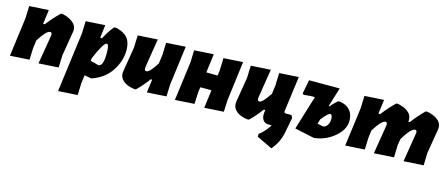

<svg xmlns="http://www.w3.org/2000/svg" viewBox="-46 -991 3956 1701"><g transform="rotate(15 1932.0 -140.5)"><path d="M14 4 61 -352 65 -465 242 -476 225 -345H240Q297 -419 354 -473L367 -474Q424 -463 463 -433Q502 -403 501 -363L500 -349L462 -119L458 -7L276 4L320 -260L321 -270Q321 -292 304 -292Q271 -292 205 -188L195 -116L191 -7Z M760 -476 745 -357H762Q799 -428 841 -478H864Q938 -459 968.5 -419Q999 -379 999 -311Q999 -209 938 -118Q877 -27 764 11H757L698 0L688 76L684 185L507 196L579 -352L583 -465ZM816 -321Q787 -321 720 -163L716 -138L792 -118Q837 -118 837 -238Q837 -321 816 -321Z M1242 -474 1200 -212 1199 -199Q1199 -176 1217 -176Q1246 -176 1306 -271L1317 -352L1321 -465L1498 -476L1451 -116L1447 -7L1270 4L1286 -117H1273Q1222 -47 1169 3L1156 4Q1092 -3 1055 -32.5Q1018 -62 1018 -105L1020 -125L1057 -351L1061 -463Z M1755 -476 1733 -304 1792 -303H1837L1843 -352L1847 -465L2024 -476L1978 -116L1973 -7L1796 4L1818 -162L1765 -163L1715 -162L1709 -116L1704 -7L1527 4L1574 -352L1578 -465Z M2193 4Q2129 -3 2092 -32.5Q2055 -62 2055 -105L2057 -125L2094 -351L2098 -463L2279 -474L2237 -212L2236 -199Q2236 -176 2254 -176Q2281 -176 2344 -272L2354 -352L2358 -465L2535 -476L2492 -153Q2489 -134 2508 -134H2559L2572 -110L2545 29Q2527 125 2463 197L2321 129V103Q2368 68 2403 16L2414 0H2385Q2350 0 2332.5 -26Q2315 -52 2321 -96L2324 -117H2310Q2264 -53 2206 3Z M2623 -28 2719 -341H2682L2615 -335L2606 -347L2630 -472H2911L2857 -296H2866Q2886 -324 2927 -359H2950Q3009 -348 3039.5 -310.5Q3070 -273 3069 -212Q3067 -135 2988.5 -68.5Q2910 -2 2807 10H2800ZM2889 -232Q2870 -232 2816 -164L2802 -120L2855 -109Q2876 -109 2892 -131.5Q2908 -154 2909 -181Q2911 -232 2889 -232Z M3317 -476 3300 -345H3316Q3373 -419 3430 -473L3443 -474Q3505 -463 3541 -433.5Q3577 -404 3576 -363L3575 -349L3574 -345H3588Q3641 -415 3700 -473L3713 -474Q3776 -463 3812.5 -433.5Q3849 -404 3848 -363L3847 -349L3809 -119L3806 -7L3624 4L3667 -260L3668 -270Q3668 -292 3652 -292Q3615 -292 3547 -179L3537 -119L3534 -7L3352 4L3395 -260L3396 -270Q3396 -292 3380 -292Q3345 -292 3279 -186L3270 -116L3266 -7L3089 4L3136 -352L3140 -465Z"/></g></svg>

Font: Alegreya Sans SC Black
Style: Italic
Weight: 900
Italic angle: -7°
Designer: Juan Pablo del Peral
Foundry: Huerta Tipografica
Version: Version 2.007